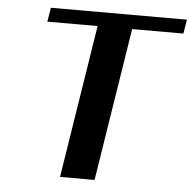

<svg xmlns="http://www.w3.org/2000/svg" viewBox="-51 -762 815 814"><g transform="rotate(5 356.0 -355.5)"><path d="M123 -651H337L234 0H381L484 -651H702L712 -711H133Z"/></g></svg>

Font: Aerodynamic
Style: Obl
Weight: 500
Designer: Google
Version: Version 2.000980; 2014